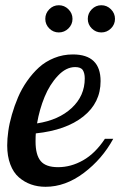

<svg xmlns="http://www.w3.org/2000/svg" viewBox="-20 -715 464 741"><path d="M368.2 -401.9Q368.2 -318.4 301.5 -265.4Q234.9 -212.4 118.2 -200.2Q117.2 -189 117.2 -168.9Q117.2 -117.2 137 -93.5Q156.7 -69.8 204.1 -69.8Q253.9 -69.8 300.8 -96.4Q347.7 -123 384.8 -179.2H417Q374.5 -101.1 303.5 -47.6Q232.4 5.9 155.8 5.9Q125.5 5.9 99.9 -3.2Q74.2 -12.2 53 -30.5Q31.7 -48.8 19.8 -80.6Q7.8 -112.3 7.8 -153.8Q7.8 -179.2 12 -209Q16.1 -238.8 25.9 -272.7Q35.6 -306.6 49.6 -339.4Q63.5 -372.1 84.5 -402.1Q105.5 -432.1 130.4 -454.8Q155.3 -477.5 189.2 -491.2Q223.1 -504.9 261.2 -504.9Q368.2 -504.9 368.2 -401.9ZM270 -456.1Q234.9 -456.1 203.4 -422.6Q171.9 -389.2 152.1 -341.1Q132.3 -293 123 -238.8Q206.5 -251.5 256.8 -298.3Q307.1 -345.2 307.1 -412.1Q307.1 -432.6 299.6 -444.3Q292 -456.1 270 -456.1ZM170.2 -605.2Q154.8 -620.6 154.8 -642.1Q154.8 -663.6 170.2 -679.2Q185.5 -694.8 207 -694.8Q228.5 -694.8 244.1 -679.2Q259.8 -663.6 259.8 -642.1Q259.8 -620.6 244.1 -605.2Q228.5 -589.8 207 -589.8Q185.5 -589.8 170.2 -605.2ZM334.2 -605.2Q318.8 -620.6 318.8 -642.1Q318.8 -663.6 334.2 -679.2Q349.6 -694.8 371.1 -694.8Q392.6 -694.8 408.2 -679.2Q423.8 -663.6 423.8 -642.1Q423.8 -620.6 408.2 -605.2Q392.6 -589.8 371.1 -589.8Q349.6 -589.8 334.2 -605.2Z"/></svg>

Font: Lobster Two
Style: Italic
Weight: 400
Designer: Pablo Impallari
Foundry: Pablo Impallari. www.impallari.com
Version: Version 1.006